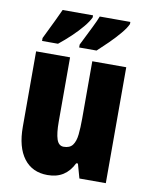

<svg xmlns="http://www.w3.org/2000/svg" viewBox="-87 -829 702 902"><g transform="rotate(10 264.5 -378.0)"><path d="M479 -553V0H353L334 -68H326Q307 -29 276.5 -9.5Q246 10 202 10Q129 10 89 -43Q49 -96 49 -193V-553H211V-246Q211 -191 220.5 -162.5Q230 -134 254 -134Q283 -134 296.5 -152Q310 -170 313.5 -203Q317 -236 317 -280V-553ZM461 -756Q453 -737 430 -709.5Q407 -682 379 -654.5Q351 -627 328 -606H245V-620Q272 -674 290 -710.5Q308 -747 315 -766H461ZM283 -756Q274 -736 252 -709.5Q230 -683 201.5 -656Q173 -629 144 -606H68V-620Q95 -675 112.5 -711.5Q130 -748 138 -766H283Z"/></g></svg>

Font: Noto Sans Thai Looped ExtraCondensed Black
Style: Regular
Weight: 900
Width: 2
Designer: Sasikarn Vongin, Ben Mitchell
Foundry: The Fontpad Ltd
Version: Version 1.001; ttfautohint (v1.8.4.7-5d5b)